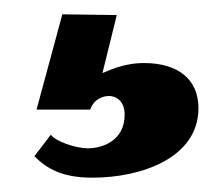

<svg xmlns="http://www.w3.org/2000/svg" viewBox="-20 -34 297 268"><path d="M67 -14 31 119H106C111 104 124 100 132 100C144 100 154 109 154 126C154 163 122 173 103 173C85 173 57 163 51 154L28 184C45 201 66 214 109 214C178 214 257 186 257 117C257 77 229 54 181 54C152 54 131 65 123 68L143 -13Z"/></svg>

Font: Racing Sans One
Style: Regular
Weight: 400
Designer: Pablo Impallari, Rodrigo Fuenzalida
Foundry: Pablo Impallari, Rodrigo Fuenzalida
Version: Version 1.001